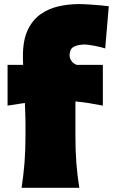

<svg xmlns="http://www.w3.org/2000/svg" viewBox="-20 -896 539 916"><path d="M83 0Q92.3 -61 96.9 -119.1Q101.6 -177.2 101.6 -250.5V-308.6Q101.6 -329.6 100.6 -354Q99.6 -378.4 98.6 -404.8L16.1 -392.1V-586.4H90.3Q89.8 -598.1 89.6 -609.1Q89.4 -620.1 89.4 -629.4Q89.4 -704.6 112.3 -752.9Q135.3 -801.3 173.6 -828.1Q211.9 -855 259 -865.7Q306.2 -876.5 355 -876.5Q379.9 -876.5 408.2 -874.5Q436.5 -872.6 461.2 -870.4Q485.8 -868.2 499 -866.2L481.9 -665Q460.4 -671.9 429.7 -677.7Q398.9 -683.6 384.8 -683.6Q354.5 -683.6 333.3 -673.6Q312 -663.6 312 -630.9Q312 -618.7 321 -605.2Q330.1 -591.8 346.7 -586.4H470.7V-392.1Q436 -398.9 403.8 -404.1Q371.6 -409.2 339.8 -412.1V-250.5Q339.8 -177.2 344.2 -119.1Q348.6 -61 358.4 0Z"/></svg>

Font: Pinar-DS1-FD Black
Style: Regular
Weight: 900
Designer: Amin Abedi
Version: Version 2.000